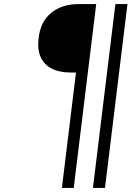

<svg xmlns="http://www.w3.org/2000/svg" viewBox="-20 -770 669 940"><path d="M283 150 352 -415H326Q271 -415 233.5 -434Q196 -453 179 -491Q162 -529 169 -583Q178 -664 230.5 -707Q283 -750 367 -750H451L341 150ZM435 150 545 -750H604L494 150Z"/></svg>

Font: Orkney Medium
Style: MediumItalic
Weight: 500
Designer: Samuel Oakes and Alfredo Marco Pradil
Foundry: Alfredo Marco Pradil
Version: 1.0; ttfautohint (v1.5)